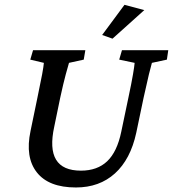

<svg xmlns="http://www.w3.org/2000/svg" viewBox="-20 -786 733 814"><path d="M120.1 -573.2H341.8L335 -533.2L272.5 -519.5Q268.6 -506.8 258.8 -470.7Q249 -434.6 235.4 -372.1L210 -249Q189.5 -155.3 217.8 -108.9Q246.1 -62.5 323.2 -62.5Q392.6 -62.5 434.6 -102.5Q476.6 -142.6 494.1 -227.5L524.4 -372.1Q538.1 -436.5 543.9 -471.2Q549.8 -505.9 550.8 -519.5L485.4 -533.2L497.1 -573.2H693.4L687.5 -533.2L624 -519.5Q620.1 -506.8 611.3 -470.7Q602.5 -434.6 588.9 -372.1L557.6 -222.7Q533.2 -110.4 467.3 -50.8Q401.4 8.8 301.8 8.8Q186.5 8.8 136.2 -55.2Q85.9 -119.1 109.4 -230.5L138.7 -372.1Q152.3 -436.5 158.7 -471.2Q165 -505.9 166 -519.5L108.4 -533.2ZM457 -622.1 413.1 -637.7 507.8 -765.6 591.8 -743.2Z"/></svg>

Font: Crimson Pro Medium
Style: Italic
Weight: 500
Italic angle: -12°
Designer: Jacques Le Bailly
Foundry: Baron von Fonthausen
Version: Version 1.003